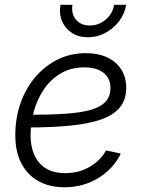

<svg xmlns="http://www.w3.org/2000/svg" viewBox="-20 -767 590 797"><path d="M247.6 10.3Q185.5 10.3 139.6 -15.1Q93.8 -40.5 68.6 -88.9Q43.5 -137.2 43.5 -205.6Q43.5 -277.3 65.4 -339.4Q87.4 -401.4 127.2 -447.8Q167 -494.1 220.2 -520.3Q273.4 -546.4 335.4 -546.4Q387.7 -546.4 425.3 -528.6Q462.9 -510.7 483.4 -478.5Q503.9 -446.3 503.9 -402.3Q503.9 -353 477.5 -321Q451.2 -289.1 399.4 -271Q347.7 -252.9 270.3 -245.4Q192.9 -237.8 90.3 -237.8L98.1 -290.5Q188 -290.5 252.4 -294.9Q316.9 -299.3 358.2 -311.5Q399.4 -323.7 418.9 -345.7Q438.5 -367.7 438.5 -402.3Q438.5 -441.4 410.2 -464.4Q381.8 -487.3 330.1 -487.3Q274.4 -487.3 232.7 -462.6Q190.9 -438 162.8 -397Q134.8 -356 120.8 -305.9Q106.9 -255.9 106.9 -204.6Q106.9 -160.2 122.1 -124.8Q137.2 -89.4 169.2 -68.8Q201.2 -48.3 251 -48.3Q307.1 -48.3 351.8 -74.2Q396.5 -100.1 420.4 -142.6L481.4 -129.4Q450.7 -66.4 388.4 -28.1Q326.2 10.3 247.6 10.3ZM344.7 -612.3Q306.6 -612.3 278.6 -630.6Q250.5 -648.9 237.5 -679.2Q224.6 -709.5 231 -747.1H280.8Q274.9 -709.5 295.4 -685.3Q315.9 -661.1 353 -661.1Q377.9 -661.1 399.2 -672.4Q420.4 -683.6 435.1 -702.9Q449.7 -722.2 453.6 -747.1H503.9Q497.6 -709.5 474.4 -679Q451.2 -648.4 417.2 -630.4Q383.3 -612.3 344.7 -612.3Z"/></svg>

Font: Inter 20pt Light
Style: Italic
Weight: 300
Italic angle: -9.3988°
Version: Version 4.001;git-66647c0bb